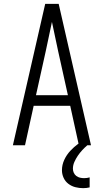

<svg xmlns="http://www.w3.org/2000/svg" viewBox="-20 -755 540 998"><path d="M47 0 215 -735H285L453 0H390L345 -205H155L110 0ZM333 -260 282 -490Q274 -528 266 -565.5Q258 -603 250 -641Q242 -603 234 -565.5Q226 -528 218 -490L167 -260ZM412 223Q392 223 372 218Q352 213 335.5 200.5Q319 188 310.5 169Q302 150 302 130Q302 102 314 76Q326 50 345 29.5Q364 9 386.5 -7.5Q409 -24 434 -37V0Q420 12 407.5 25.5Q395 39 384.5 54.5Q374 70 366.5 87Q359 104 359 122Q359 133 363.5 143Q368 153 376.5 159.5Q385 166 395.5 168.5Q406 171 417 171Q425 171 432 170Q439 169 446 167V219Q438 221 429.5 222Q421 223 412 223Z"/></svg>

Font: Iosevka Fixed Light
Style: Regular
Weight: 300
Monospace: yes
Designer: Belleve Invis
Foundry: Belleve Invis
Version: Version 32.3.0